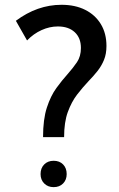

<svg xmlns="http://www.w3.org/2000/svg" viewBox="-20 -767 493 797"><path d="M92.3 -599.1 45.9 -680.7Q134.8 -747.1 235.4 -747.1Q292 -747.1 333.7 -726.1Q375.5 -705.1 398.7 -666.7Q421.9 -628.4 421.9 -576.2Q421.9 -543 411.6 -518.1Q401.4 -493.2 384.5 -471.9Q367.7 -450.7 347.2 -429.7Q323.2 -404.3 300 -374.3Q276.9 -344.2 261.5 -302Q246.1 -259.8 246.1 -197.8H158.7Q158.7 -272 174.6 -320.6Q190.4 -369.1 214.1 -401.6Q237.8 -434.1 260.3 -459Q283.2 -484.9 299.6 -509Q315.9 -533.2 315.9 -567.9Q315.9 -609.4 290.3 -633.3Q264.6 -657.2 220.2 -657.2Q186 -657.2 152.6 -642.1Q119.1 -627 92.3 -599.1ZM202.6 9.8Q178.7 9.8 163.6 -5.4Q148.4 -20.5 148.4 -44.4Q148.4 -69.3 163.6 -84.5Q178.7 -99.6 202.6 -99.6Q227.1 -99.6 241.9 -84.5Q256.8 -69.3 256.8 -44.4Q256.8 -20.5 241.9 -5.4Q227.1 9.8 202.6 9.8Z"/></svg>

Font: Kumbh Sans Medium
Style: Regular
Weight: 500
Version: Version 1.005